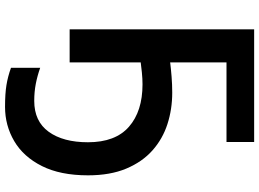

<svg xmlns="http://www.w3.org/2000/svg" viewBox="-150 -604 1004 743"><g transform="rotate(90 351.5 -232.0)"><path d="M306 -282Q284 -282 259.5 -279.5Q235 -277 221 -275V0H93V-714H529V-607H221V-389Q245 -392 276 -394.5Q307 -397 338 -397Q402 -397 459.5 -378.5Q517 -360 561.5 -320.5Q606 -281 632 -219Q658 -157 658 -71Q658 36 622 107.5Q586 179 525.5 214.5Q465 250 393 250Q342 250 308.5 244.5Q275 239 242 227V114Q273 125 304 131Q335 137 370 137Q449 137 489.5 81Q530 25 530 -71Q530 -177 470 -229.5Q410 -282 306 -282Z"/></g></svg>

Font: Noto Sans SemiBold
Style: Regular
Weight: 600
Designer: Monotype Design Team
Foundry: Monotype Imaging Inc.
Version: Version 2.007